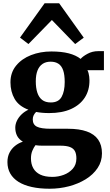

<svg xmlns="http://www.w3.org/2000/svg" viewBox="-20 -885 672 1175"><path d="M283.5 270Q222 270 174 259.2Q126 248.5 93 227.8Q60 207 42.8 176.8Q25.5 146.5 25.5 107Q25.5 74.5 38 49.8Q50.5 25 72 7.8Q93.5 -9.5 120 -18Q95.5 -32.5 84.5 -54.2Q73.5 -76 73.5 -103.5Q73.5 -125 83.5 -146Q93.5 -167 111.8 -184.8Q130 -202.5 154 -213.5Q95 -235.5 69.5 -279.8Q44 -324 44 -381.5Q44 -441 78.5 -483.2Q113 -525.5 170 -547.8Q227 -570 294.5 -570Q356.5 -570 400.8 -558.5Q445 -547 473.5 -524.5Q485 -539 515 -555.5Q545 -572 581 -572H616V-455.5H515Q519.5 -447 522 -437Q524.5 -427 526 -416.2Q527.5 -405.5 527.5 -393.5Q528 -333 499 -288Q470 -243 415 -218Q360 -193 281 -193Q258.5 -193 238.5 -194.8Q218.5 -196.5 201 -200Q191 -190 185.8 -179Q180.5 -168 180.5 -154Q180.5 -122.5 205.8 -109.8Q231 -97 291 -97H396Q465 -97 511.2 -80.5Q557.5 -64 580.8 -30.5Q604 3 604 53.5Q604 103.5 577.2 143.5Q550.5 183.5 504.8 211.8Q459 240 402 255Q345 270 283.5 270ZM300.5 197.5Q336.5 197.5 370 185Q403.5 172.5 425.5 147.5Q447.5 122.5 447.5 84.5Q447.5 57 438.5 40Q429.5 23 408.2 14.8Q387 6.5 349.5 6.5H238Q227 6.5 216.8 5.8Q206.5 5 197 3.5Q186 18 177.8 38Q169.5 58 169.5 84.5Q169.5 119 183.5 144.2Q197.5 169.5 226.2 183.5Q255 197.5 300.5 197.5ZM291 -258Q338 -258 357 -292Q376 -326 376 -383Q376 -426.5 366.8 -454Q357.5 -481.5 338.2 -494.5Q319 -507.5 290 -507.5Q260.5 -507.5 240.2 -493.8Q220 -480 209.5 -453.5Q199 -427 199 -387Q199 -347 208.5 -318Q218 -289 238 -273.5Q258 -258 291 -258ZM154 -615.5 102.5 -655 253 -865H342L492.5 -654.5L440 -615.5L297.5 -762.5Z"/></svg>

Font: Merriweather ExtraBold
Style: Regular
Weight: 800
Version: Version 2.100